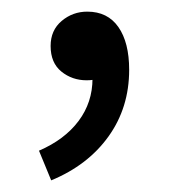

<svg xmlns="http://www.w3.org/2000/svg" viewBox="-20 -138 293 330"><path d="M68 172 47 121Q91 102 115 70Q139 38 139 -3L130 -78L171 -17Q163 -7 152 -3.5Q141 0 129 0Q104 0 85.5 -15Q67 -30 67 -59Q67 -86 86 -102Q105 -118 130 -118Q165 -118 183.5 -91.5Q202 -65 202 -18Q202 47 166.5 96.5Q131 146 68 172Z"/></svg>

Font: Assistant Medium
Style: Regular
Weight: 500
Designer: Hebrew By Ben Nathan, Latin by Paul Hunt
Version: Version 3.000